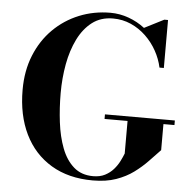

<svg xmlns="http://www.w3.org/2000/svg" viewBox="-54 -814 877 877"><g transform="rotate(5 384.5 -375.0)"><path d="M432.5 -295.5H753V-274.5H702.5V-155Q678 -129.5 650.8 -101Q623.5 -72.5 589.2 -47.2Q555 -22 509.5 -6Q464 10 403 10Q291.5 10 212 -37.8Q132.5 -85.5 90.2 -172Q48 -258.5 48 -375Q48 -462.5 76.8 -533.2Q105.5 -604 156.5 -654.8Q207.5 -705.5 274.5 -732.8Q341.5 -760 417.5 -760Q460.5 -760 501.2 -745.2Q542 -730.5 575.5 -704.5L665 -750H682V-530H662Q653.5 -569.5 633.2 -606Q613 -642.5 582.5 -671.8Q552 -701 513.8 -718Q475.5 -735 431.5 -735Q375.5 -735 336 -704.8Q296.5 -674.5 271.2 -623.2Q246 -572 234.2 -507.8Q222.5 -443.5 222.5 -375Q222.5 -307 230.5 -241.8Q238.5 -176.5 258.5 -124Q278.5 -71.5 313.8 -40.5Q349 -9.5 403 -9.5Q434.5 -9.5 457.2 -21.2Q480 -33 496 -51.2Q512 -69.5 522 -89.5Q532 -109.5 538 -125V-274.5H432.5Z"/></g></svg>

Font: Bodoni Moda 11pt
Style: Bold
Weight: 700
Designer: Owen Earl
Foundry: indestructible type
Version: Version 2.004